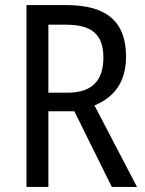

<svg xmlns="http://www.w3.org/2000/svg" viewBox="-20 -734 571 754"><path d="M241 -714H84V0H170V-297H272L419 0H518L351 -320C426 -351 475 -409 475 -512C475 -647 401 -714 241 -714ZM239 -637C339 -637 386 -600 386 -508C386 -416 340 -370 246 -370H170V-637Z"/></svg>

Font: Noto Sans Oriya Cond
Style: Regular
Weight: 400
Width: 3
Designer: Amélie Bonet and Sol Matas
Foundry: Google LLC
Version: Version 2.006